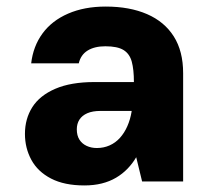

<svg xmlns="http://www.w3.org/2000/svg" viewBox="-20 -553 647 585"><path d="M237 12Q176 12 135.5 -9Q95 -30 75.5 -66Q56 -102 56 -145Q56 -191 78.5 -226.5Q101 -262 148.5 -282.5Q196 -303 268 -303H388Q388 -341 381.5 -365Q375 -389 356.5 -400.5Q338 -412 301 -412Q268 -412 247 -399Q226 -386 220 -360H75Q81 -412 109.5 -451Q138 -490 187.5 -511.5Q237 -533 302 -533Q375 -533 428 -510Q481 -487 509.5 -442Q538 -397 538 -330V0H413L395 -74Q384 -55 368.5 -39Q353 -23 333.5 -11.5Q314 0 290 6Q266 12 237 12ZM275 -102Q296 -102 314 -110Q332 -118 345.5 -133Q359 -148 368 -168.5Q377 -189 381 -213V-215H286Q262 -215 246 -208Q230 -201 222 -188.5Q214 -176 214 -159Q214 -140 222 -127.5Q230 -115 244 -108.5Q258 -102 275 -102Z"/></svg>

Font: DM Sans 10pt Black
Style: Regular
Weight: 900
Version: Version 4.004;gftools[0.9.30]